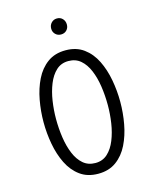

<svg xmlns="http://www.w3.org/2000/svg" viewBox="-132 -988 880 1088"><g transform="rotate(-15 308.0 -443.5)"><path d="M308 12Q245 12 201.8 -19.8Q158.5 -51.5 132.5 -104.2Q106.5 -157 94.8 -221Q83 -285 83 -350Q83 -415 94.8 -479Q106.5 -543 132.5 -595.8Q158.5 -648.5 201.8 -680.2Q245 -712 308 -712Q371 -712 414.2 -680.2Q457.5 -648.5 483.5 -595.8Q509.5 -543 521.2 -479Q533 -415 533 -350Q533 -285 521.2 -221Q509.5 -157 483.5 -104.2Q457.5 -51.5 414.2 -19.8Q371 12 308 12ZM308 -51Q350.5 -51 379.5 -77.8Q408.5 -104.5 426.2 -148.5Q444 -192.5 452 -245.2Q460 -298 460 -350Q460 -407 452 -460.5Q444 -514 426.2 -556.5Q408.5 -599 379.5 -624Q350.5 -649 308 -649Q265.5 -649 236.5 -622.2Q207.5 -595.5 189.8 -551.5Q172 -507.5 164 -454.8Q156 -402 156 -350Q156 -293 164 -239.5Q172 -186 189.8 -143.5Q207.5 -101 236.5 -76Q265.5 -51 308 -51ZM308 -805Q288.5 -805 275.2 -818.2Q262 -831.5 262 -851Q262 -871.5 275.2 -885.2Q288.5 -899 308 -899Q328.5 -899 341.2 -885.2Q354 -871.5 354 -851Q354 -831.5 341.2 -818.2Q328.5 -805 308 -805Z"/></g></svg>

Font: Overpass Mono Light
Style: Regular
Weight: 300
Monospace: yes
Designer: Delve Withrington, Dave Bailey
Foundry: Delve Fonts LLC
Version: Version 4.000